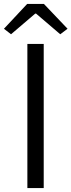

<svg xmlns="http://www.w3.org/2000/svg" viewBox="-37 -955 363 975"><path d="M102 0H185V-732H102ZM19 -781 142 -886H146L269 -781L306 -809L186 -935H101L-17 -809Z"/></svg>

Font: Noto Sans CJK SC DemiLight
Style: Regular
Weight: 350
Designer: Ryoko NISHIZUKA 西塚涼子 (kana, bopomofo & ideographs); Paul D. Hunt (Latin, Greek & Cyrillic); Sandoll Communications 산돌커뮤니
Foundry: Adobe
Version: Version 2.004;hotconv 1.0.118;makeotfexe 2.5.65603